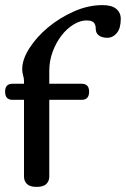

<svg xmlns="http://www.w3.org/2000/svg" viewBox="-20 -722 493 752"><path d="M173 -30Q173 -13 161.5 -1.5Q150 10 123 10Q97 10 85.5 -1.5Q74 -13 74 -30V-331H29Q0 -331 0 -363Q0 -394 29 -394H74V-404Q74 -416 70.5 -427Q67 -438 67 -451Q67 -489 95 -533Q123 -577 168 -614.5Q213 -652 269 -677Q325 -702 382 -702Q417 -702 435 -687.5Q453 -673 453 -648Q453 -611 437.5 -592.5Q422 -574 400 -574Q380 -574 367.5 -583Q355 -592 355 -609Q355 -626 347 -634Q339 -642 319 -642Q294 -642 268 -626Q242 -610 221 -583Q200 -556 186.5 -520Q173 -484 173 -445V-394H300Q329 -394 329 -363Q329 -331 300 -331H173Z"/></svg>

Font: Sofadi One
Style: Regular
Weight: 400
Designer: Botjo Nikoltchev
Foundry: Botjo Nikoltchev
Version: Version 1.002